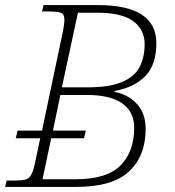

<svg xmlns="http://www.w3.org/2000/svg" viewBox="-34 -734 686 754"><path d="M-14 0 -8 -25H24Q50 -25 65 -28.5Q80 -32 88.5 -47.5Q97 -63 104 -97L124 -191H28L35 -221H131L210 -596Q214 -613 216.5 -631Q219 -649 219 -656Q219 -677 207 -683Q195 -689 155 -689H131L137 -714H351Q580 -714 580 -564Q580 -480 537 -435.5Q494 -391 417 -377L416 -373Q470 -363 504 -325.5Q538 -288 538 -228Q538 -122 473 -61Q408 0 266 0ZM308 -391Q396 -391 445.5 -412Q495 -433 514.5 -471.5Q534 -510 534 -561Q534 -618 489 -651Q444 -684 348 -684H272L209 -391ZM262 -30Q386 -30 439.5 -84.5Q493 -139 493 -232Q493 -295 446 -328Q399 -361 309 -361H203L174 -221H303L296 -191H167L133 -30Z"/></svg>

Font: Noto Serif ExtraLight
Style: Italic
Weight: 200
Italic angle: -12°
Designer: Monotype Design Team
Foundry: Monotype Imaging Inc.
Version: Version 2.014; ttfautohint (v1.8.4.7-5d5b)